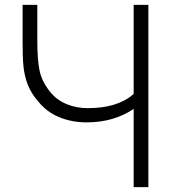

<svg xmlns="http://www.w3.org/2000/svg" viewBox="-20 -770 704 790"><path d="M590.5 -750V0H530V-322Q448 -266.5 336.5 -266.5Q276 -266.5 224.5 -287.5Q173 -308.5 138.5 -351Q108 -386 94 -422Q87 -440.5 82.8 -459.2Q78.5 -478 76.5 -497.5Q74.5 -517 73.8 -542.5Q73 -568 73 -600V-750H133.5V-605Q133.5 -523 143 -478.5Q152.5 -433.5 187.5 -390.5Q214.5 -357.5 255 -341.2Q295.5 -325 340.5 -325Q464.5 -325 530 -383.5V-750Z"/></svg>

Font: Russisch Sans Light
Style: Regular
Weight: 300
Designer: Michael Sharanda (font) & Cristiano Sobral (main changes)
Foundry: Michael Sharanda
Version: Version 2.00;September 8, 2020;FontCreator 13.0.0.2681 64-bi